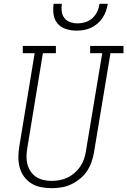

<svg xmlns="http://www.w3.org/2000/svg" viewBox="-20 -975 665 1003"><path d="M249 8Q221 8 193.5 2.5Q166 -3 143.5 -17Q121 -31 105.5 -52.5Q90 -74 83 -100Q76 -126 76 -154.5Q76 -183 81 -211L161 -697H99V-735H272V-697H204L123 -204Q119 -182 118.5 -160Q118 -138 123 -118Q128 -98 139.5 -80.5Q151 -63 168 -51.5Q185 -40 206.5 -35Q228 -30 249 -30Q271 -30 292 -34Q313 -38 333 -47.5Q353 -57 370 -72Q387 -87 399.5 -105.5Q412 -124 419 -144.5Q426 -165 429 -186L514 -697H451V-735H625V-697H557L471 -179Q467 -154 458 -128.5Q449 -103 434 -80.5Q419 -58 397 -40.5Q375 -23 350.5 -11.5Q326 0 300 4Q274 8 249 8ZM379 -815Q351 -815 324.5 -823.5Q298 -832 281 -851.5Q264 -871 260 -899Q256 -927 260 -955H303Q300 -935 302.5 -915Q305 -895 316.5 -880.5Q328 -866 346.5 -859.5Q365 -853 385 -853Q406 -853 426.5 -859.5Q447 -866 463 -880.5Q479 -895 488 -914.5Q497 -934 500 -955H543Q540 -936 533.5 -917.5Q527 -899 516 -882Q505 -865 489 -851.5Q473 -838 454.5 -829.5Q436 -821 417 -818Q398 -815 379 -815Z"/></svg>

Font: Iosevka Slab XLtExObl
Style: Regular
Weight: 200
Width: 7
Italic angle: -9°
Monospace: yes
Designer: Belleve Invis
Foundry: Belleve Invis
Version: Version 11.1.1; ttfautohint (v1.8.3)